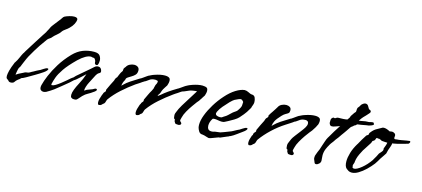

<svg xmlns="http://www.w3.org/2000/svg" viewBox="-52 -997 3148 1431"><g transform="rotate(15 1522.0 -281.5)"><path d="M52 8Q41 8 37 4Q34 1 32.5 -1Q31 -3 28 -5Q24 -8 18 -12.5Q12 -17 12 -33Q12 -47 18.5 -73.5Q25 -100 44 -145H45Q59 -166 68.5 -188.5Q78 -211 88 -229V-227Q88 -229 99 -246.5Q110 -264 125.5 -289Q141 -314 157 -339Q173 -364 184.5 -382Q196 -400 197 -402V-401Q199 -404 205.5 -414.5Q212 -425 213 -426H212Q222 -442 225.5 -450.5Q229 -459 233.5 -467.5Q238 -476 250 -491L285 -536Q290 -541 297.5 -553.5Q305 -566 313 -570Q327 -577 347.5 -583Q368 -589 384 -589Q395 -589 402.5 -585.5Q410 -582 411 -572Q410 -557 400 -537.5Q390 -518 370 -499Q360 -489 344 -478Q328 -467 320 -456H321Q310 -440 292.5 -426Q275 -412 266 -401Q259 -391 248 -384.5Q237 -378 231 -370Q186 -309 161 -266.5Q136 -224 130 -213Q126 -206 119.5 -191.5Q113 -177 107 -162.5Q101 -148 98 -141Q93 -125 88 -119.5Q83 -114 80 -103Q79 -99 76.5 -87Q74 -75 73 -65.5Q72 -56 73 -58L92 -70L130 -89L131 -90Q142 -95 147 -95Q152 -95 160 -97Q168 -99 185 -110Q186 -110 195 -115Q204 -120 213.5 -125.5Q223 -131 224 -131Q235 -137 236.5 -137Q238 -137 242 -139.5Q246 -142 263 -153Q281 -165 291 -165Q298 -165 298 -160Q298 -156 291.5 -148Q285 -140 269 -129Q241 -110 212.5 -93.5Q184 -77 155 -60Q139 -51 133 -48.5Q127 -46 125.5 -46Q124 -46 121 -44Q118 -42 108 -32L107 -31Q105 -31 97 -24Q89 -17 87 -15Q83 -11 79.5 -5Q76 1 70 4Q63 8 52 8Z M305 12Q293 12 285 5Q277 -2 277 -17Q277 -21 277.5 -25Q278 -29 279 -33Q287 -66 306 -111Q325 -156 356.5 -207Q388 -258 435 -307Q470 -343 510 -358.5Q550 -374 595 -374H596Q630 -374 641 -356.5Q652 -339 652 -321Q652 -300 646 -288L645 -287Q641 -283 635 -283Q630 -283 625.5 -287Q621 -291 621 -298Q621 -308 617.5 -315Q614 -322 609 -327Q608 -329 604 -329.5Q600 -330 595 -330H594Q591 -330 588 -331.5Q585 -333 582 -333Q544 -333 488 -280Q431 -224 403 -183Q375 -142 364.5 -112.5Q354 -83 349 -60Q348 -52 354 -52Q365 -52 381.5 -62Q398 -72 416 -86Q434 -100 451 -114.5Q468 -129 478 -138Q483 -143 487.5 -145Q492 -147 495 -150Q500 -154 502.5 -158Q505 -162 509 -165Q545 -196 567 -214.5Q589 -233 601.5 -244Q614 -255 623 -263Q636 -276 652 -276Q675 -276 681 -251Q685 -237 674 -231.5Q663 -226 658 -219Q650 -209 641 -189.5Q632 -170 617 -143Q608 -126 601.5 -105.5Q595 -85 597 -75L614 -86Q627 -92 642 -96.5Q657 -101 667 -108Q674 -112 679 -112Q687 -112 687 -105Q687 -97 675 -89Q646 -68 629 -59.5Q612 -51 593 -32Q589 -28 576.5 -13.5Q564 1 559 4Q555 6 550.5 6.5Q546 7 542 7Q528 7 525 4Q523 2 519.5 0.5Q516 -1 514 -6Q512 -14 512 -20Q512 -38 521.5 -62.5Q531 -87 547 -117Q560 -142 566 -156Q572 -170 575 -179.5Q578 -189 582 -198Q568 -185 553 -171Q538 -157 518 -140Q515 -138 510 -134.5Q505 -131 503 -130L476 -105Q448 -83 426 -64Q404 -45 381 -28Q358 -11 326 7Q314 12 305 12Z M729 0Q720 -3 720 -21Q720 -32 723.5 -46Q727 -60 734 -79V-78Q735 -83 737.5 -86.5Q740 -90 739 -91Q740 -97 747.5 -104.5Q755 -112 754 -113V-114Q756 -118 754 -119Q752 -120 755 -127Q766 -150 775 -169.5Q784 -189 793 -205Q793 -205 795 -212Q797 -219 800 -225V-223Q801 -227 804.5 -230.5Q808 -234 809 -235Q813 -246 815.5 -251Q818 -256 822 -266Q824 -271 827 -276Q830 -281 837 -291Q837 -291 837.5 -297Q838 -303 839 -310Q841 -315 845.5 -320Q850 -325 850 -325Q858 -341 875.5 -349.5Q893 -358 909 -358Q926 -358 937.5 -349.5Q949 -341 949 -324Q949 -302 937.5 -290Q926 -278 912 -270Q906 -266 892.5 -258Q879 -250 876 -245Q873 -241 873 -239Q873 -238 873 -236.5Q873 -235 871 -230Q863 -217 859.5 -205.5Q856 -194 855 -182Q859 -187 864 -191Q885 -212 911.5 -229.5Q938 -247 979 -272H981Q982 -272 994.5 -281Q1007 -290 1020.5 -299.5Q1034 -309 1037 -309Q1037 -309 1049 -315Q1061 -321 1074 -325Q1118 -340 1150 -340Q1173 -340 1184 -332Q1193 -326 1193 -308Q1193 -295 1187 -278V-279Q1187 -275 1184 -270.5Q1181 -266 1177 -260Q1175 -257 1170 -249Q1165 -241 1164 -239V-240Q1158 -229 1156.5 -224Q1155 -219 1151 -208Q1147 -198 1142 -192.5Q1137 -187 1136 -178L1154 -191Q1177 -211 1202.5 -229Q1228 -247 1270 -272H1271Q1272 -272 1284.5 -281Q1297 -290 1311 -299.5Q1325 -309 1328 -309H1327Q1333 -312 1342 -316.5Q1351 -321 1364 -325Q1408 -340 1440 -340Q1462 -340 1475 -332Q1483 -324 1483 -309Q1483 -296 1477 -278V-279Q1477 -275 1474 -270.5Q1471 -266 1467 -260Q1465 -257 1460 -249Q1455 -241 1454 -239V-240Q1448 -229 1443.5 -223.5Q1439 -218 1431 -209Q1422 -197 1404.5 -172.5Q1387 -148 1371.5 -120.5Q1356 -93 1351 -71Q1350 -65 1347.5 -57.5Q1345 -50 1346 -45V-44Q1346 -42 1350 -38.5Q1354 -35 1356 -33Q1360 -27 1360 -24Q1360 -18 1353 -13.5Q1346 -9 1330 -11Q1318 -11 1314.5 -17Q1311 -23 1307 -30V-31Q1307 -33 1306.5 -35Q1306 -37 1306 -41Q1308 -43 1304.5 -43.5Q1301 -44 1297 -51Q1297 -51 1295.5 -61Q1294 -71 1294 -75Q1294 -85 1301 -99.5Q1308 -114 1312 -125Q1317 -136 1329 -156Q1341 -176 1354.5 -197Q1368 -218 1377 -233Q1394 -262 1404.5 -277Q1415 -292 1404 -288Q1400 -288 1381 -285Q1362 -282 1354 -278Q1349 -276 1338 -271Q1327 -266 1317 -262Q1307 -258 1304 -258Q1304 -258 1293.5 -251.5Q1283 -245 1274 -238Q1268 -234 1259 -228.5Q1250 -223 1244 -218Q1195 -183 1149.5 -142.5Q1104 -102 1072 -58Q1068 -53 1066 -44Q1064 -35 1061 -29Q1058 -22 1053.5 -19.5Q1049 -17 1047 -15Q1040 -5 1032 -2.5Q1024 0 1019 0Q1010 -3 1010 -21Q1010 -32 1013.5 -46Q1017 -60 1024 -79V-78Q1025 -83 1028 -86.5Q1031 -90 1030 -91Q1031 -97 1038 -104.5Q1045 -112 1044 -113V-114Q1047 -118 1045 -119Q1043 -120 1045 -127Q1056 -150 1065 -169.5Q1074 -189 1084 -205L1092 -222V-220Q1092 -224 1095.5 -236.5Q1099 -249 1099 -249V-251Q1110 -270 1110 -280Q1110 -287 1104.5 -288.5Q1099 -290 1090 -291Q1085 -291 1075.5 -290Q1066 -289 1057 -285Q1053 -284 1043.5 -277Q1034 -270 1025 -264Q1016 -258 1013 -258H1014Q1006 -253 999.5 -249Q993 -245 984 -238L953 -218Q904 -183 859 -142.5Q814 -102 782 -58Q778 -53 776 -44Q774 -35 771 -29Q767 -22 763 -19.5Q759 -17 757 -15Q749 -5 741.5 -2.5Q734 0 729 0Z M1584 26Q1581 26 1571 22.5Q1561 19 1550 16Q1539 13 1534 13H1533Q1514 13 1504.5 -2.5Q1495 -18 1492 -31Q1491 -36 1490.5 -41.5Q1490 -47 1490 -53Q1490 -86 1506 -128Q1522 -170 1549.5 -215Q1577 -260 1612 -299Q1648 -340 1685 -363Q1722 -386 1752 -389Q1768 -389 1785 -380Q1802 -371 1809 -371H1810Q1831 -371 1838 -354Q1845 -337 1845 -320Q1845 -310 1841 -299Q1837 -288 1834.5 -281Q1832 -274 1834 -276L1835 -277Q1824 -257 1810.5 -236.5Q1797 -216 1767 -183Q1755 -170 1734.5 -157.5Q1714 -145 1695 -135Q1676 -125 1668 -121Q1660 -117 1647 -117Q1634 -117 1618.5 -120Q1603 -123 1592 -123Q1586 -123 1581 -122Q1576 -121 1574 -116Q1558 -90 1558 -64Q1558 -48 1565.5 -37.5Q1573 -27 1591 -27Q1597 -27 1604 -28Q1611 -29 1618 -32Q1635 -35 1642 -35Q1649 -35 1657.5 -37Q1666 -39 1686 -47Q1708 -56 1719.5 -60Q1731 -64 1737.5 -67Q1744 -70 1751 -74Q1758 -78 1773 -86Q1784 -92 1785.5 -92Q1787 -92 1791 -94.5Q1795 -97 1812 -108Q1830 -120 1840 -120Q1847 -120 1847 -115Q1847 -111 1840.5 -103Q1834 -95 1818 -84Q1801 -72 1779.5 -56Q1758 -40 1740 -31Q1734 -30 1729.5 -26.5Q1725 -23 1717 -21L1661 3L1662 2Q1665 -1 1655.5 2Q1646 5 1631.5 11Q1617 17 1603.5 21.5Q1590 26 1584 26ZM1623 -146Q1627 -146 1631 -146.5Q1635 -147 1639 -148Q1646 -154 1652 -157Q1658 -160 1668 -167Q1678 -174 1696 -192Q1711 -207 1722 -213.5Q1733 -220 1740 -228Q1761 -257 1762.5 -272Q1764 -287 1764 -300Q1752 -316 1742 -316Q1736 -316 1724 -311Q1707 -304 1696.5 -298Q1686 -292 1666 -272Q1643 -248 1624 -225.5Q1605 -203 1594 -180Q1593 -176 1591.5 -172.5Q1590 -169 1590 -167Q1590 -156 1600 -151Q1610 -146 1623 -146Z M1888 0Q1879 -3 1879 -21Q1879 -32 1882.5 -46Q1886 -60 1893 -79V-76Q1895 -76 1897 -83Q1899 -90 1898 -91Q1899 -97 1906.5 -104.5Q1914 -112 1913 -113V-114Q1915 -118 1913 -119Q1911 -120 1914 -127Q1925 -150 1934 -169.5Q1943 -189 1952 -205Q1952 -205 1954 -212Q1956 -219 1959 -225V-223Q1960 -227 1964 -230.5Q1968 -234 1969 -235Q1974 -244 1974 -248Q1974 -250 1973 -250Q1972 -250 1972 -251Q1972 -252 1974 -255.5Q1976 -259 1982 -267H1981Q1985 -272 1993.5 -285Q2002 -298 2010.5 -311Q2019 -324 2021 -328Q2029 -345 2046.5 -353.5Q2064 -362 2081 -362Q2097 -362 2108.5 -354.5Q2120 -347 2120 -330Q2120 -314 2112.5 -308Q2105 -302 2092.5 -295.5Q2080 -289 2065 -273Q2036 -242 2026 -222.5Q2016 -203 2014 -182Q2018 -187 2023 -191Q2044 -212 2070.5 -229.5Q2097 -247 2138 -272H2140Q2141 -272 2153.5 -281Q2166 -290 2179.5 -299.5Q2193 -309 2196 -309Q2196 -309 2208 -315Q2220 -321 2233 -325Q2277 -340 2309 -340Q2332 -340 2343 -332Q2352 -326 2352 -308Q2352 -295 2346 -278V-280Q2345 -280 2342 -272.5Q2339 -265 2336 -260Q2334 -257 2329 -249Q2324 -241 2323 -239V-240Q2317 -229 2312 -223.5Q2307 -218 2300 -209Q2290 -197 2273 -172.5Q2256 -148 2240.5 -120.5Q2225 -93 2220 -71Q2219 -65 2216.5 -57.5Q2214 -50 2215 -45V-44Q2215 -42 2219 -38.5Q2223 -35 2224 -33Q2228 -29 2228 -24Q2228 -18 2221.5 -13.5Q2215 -9 2198 -11Q2187 -11 2183.5 -17Q2180 -23 2176 -30V-31Q2176 -33 2175.5 -35Q2175 -37 2175 -41Q2176 -43 2172.5 -43.5Q2169 -44 2165 -51Q2165 -51 2164 -61Q2163 -71 2163 -75Q2163 -85 2170 -99.5Q2177 -114 2181 -125Q2186 -136 2202 -157Q2218 -178 2235.5 -200.5Q2253 -223 2262 -238Q2272 -255 2272 -268Q2272 -280 2265 -285.5Q2258 -291 2249 -291Q2244 -291 2234.5 -290Q2225 -289 2216 -285Q2212 -284 2202.5 -277Q2193 -270 2184 -264Q2175 -258 2172 -258Q2165 -253 2159 -248.5Q2153 -244 2143 -238L2112 -218Q2062 -186 2017.5 -144Q1973 -102 1941 -58Q1937 -53 1935 -44Q1933 -35 1930 -29Q1926 -22 1922 -19.5Q1918 -17 1916 -15Q1908 -5 1900.5 -2.5Q1893 0 1888 0Z M2407 7Q2398 7 2395 -1Q2392 -11 2386.5 -21.5Q2381 -32 2384 -51Q2384 -51 2388 -62.5Q2392 -74 2396 -84Q2401 -95 2406 -107Q2411 -119 2417 -141Q2421 -151 2427.5 -172Q2434 -193 2444 -210V-209Q2459 -236 2475.5 -262.5Q2492 -289 2509 -315Q2504 -311 2495 -309Q2484 -305 2471 -300.5Q2458 -296 2449 -296Q2436 -296 2431.5 -306Q2427 -316 2427 -316V-317Q2427 -328 2427.5 -340.5Q2428 -353 2443 -362H2444Q2446 -362 2450.5 -361Q2455 -360 2456 -360Q2460 -362 2466 -366Q2472 -370 2479 -370H2480Q2497 -370 2516 -371Q2535 -372 2548 -375Q2554 -383 2559 -390.5Q2564 -398 2563 -400Q2564 -405 2570.5 -414.5Q2577 -424 2580 -428Q2582 -433 2588.5 -439.5Q2595 -446 2595 -448V-449Q2596 -451 2596 -456V-464Q2596 -469 2597.5 -474.5Q2599 -480 2603 -484Q2610 -491 2614.5 -501Q2619 -511 2632 -519Q2641 -525 2649 -525Q2663 -525 2670 -513.5Q2677 -502 2681 -495Q2682 -491 2691.5 -487.5Q2701 -484 2701 -475Q2701 -467 2689 -456Q2685 -451 2675 -440.5Q2665 -430 2657 -422Q2650 -415 2632 -389Q2648 -390 2665 -394Q2682 -398 2700 -398Q2705 -397 2717 -400.5Q2729 -404 2739 -404Q2743 -404 2745.5 -398.5Q2748 -393 2749 -390Q2745 -384 2732.5 -379Q2720 -374 2714 -373Q2710 -373 2693 -370Q2676 -367 2658.5 -363.5Q2641 -360 2634 -360Q2628 -361 2622 -353.5Q2616 -346 2608 -345Q2602 -337 2595.5 -333.5Q2589 -330 2584 -323Q2571 -304 2562 -290.5Q2553 -277 2549 -272Q2544 -266 2535.5 -253.5Q2527 -241 2518 -228Q2509 -215 2503 -209Q2499 -203 2490 -189.5Q2481 -176 2475 -170Q2470 -163 2467.5 -158Q2465 -153 2459 -142V-143Q2454 -134 2448 -119.5Q2442 -105 2440 -92Q2439 -87 2438.5 -81Q2438 -75 2438 -70Q2438 -57 2439.5 -46.5Q2441 -36 2441 -28Q2441 -14 2429.5 -3.5Q2418 7 2407 7ZM2750 -391Q2750 -391 2750 -391Q2750 -391 2749 -390L2750 -392Z M2681 -1Q2665 -1 2656 -6.5Q2647 -12 2639 -18Q2621 -33 2621 -73Q2621 -102 2632 -139.5Q2643 -177 2668 -218V-217Q2679 -237 2690.5 -257Q2702 -277 2715 -296Q2719 -300 2723 -301.5Q2727 -303 2729 -305Q2729 -309 2731.5 -316.5Q2734 -324 2738 -327Q2756 -351 2779 -363Q2802 -375 2815 -383H2814Q2820 -386 2828 -386Q2848 -386 2875 -371Q2879 -371 2883.5 -372.5Q2888 -374 2893 -374Q2903 -374 2913.5 -367Q2924 -360 2922 -345Q2921 -342 2921 -340Q2921 -338 2921 -336Q2921 -325 2929 -325Q2933 -325 2937 -326Q2941 -327 2945 -327Q2956 -327 2976 -330.5Q2996 -334 3014.5 -337.5Q3033 -341 3040 -341Q3044 -338 3044 -334Q3044 -330 3040.5 -325Q3037 -320 3033 -318Q3033 -318 3020.5 -314.5Q3008 -311 2990 -306Q2972 -301 2954.5 -296.5Q2937 -292 2927 -291L2917 -290Q2916 -278 2911 -264Q2906 -250 2900 -233Q2898 -228 2897 -220.5Q2896 -213 2893 -205Q2886 -193 2877 -181Q2868 -169 2860 -156Q2854 -146 2847.5 -134.5Q2841 -123 2832 -111Q2812 -85 2785.5 -59.5Q2759 -34 2731.5 -17.5Q2704 -1 2681 -1ZM2690 -34Q2710 -34 2745.5 -62.5Q2781 -91 2812 -136H2811Q2819 -148 2827.5 -164Q2836 -180 2841 -191Q2841 -191 2846.5 -197Q2852 -203 2858 -210.5Q2864 -218 2865 -222Q2866 -224 2866 -227Q2866 -229 2865.5 -230.5Q2865 -232 2865 -236V-237Q2871 -252 2875 -264Q2879 -276 2880 -285Q2873 -285 2858 -286Q2843 -287 2833.5 -288Q2824 -289 2833 -289H2836Q2836 -290 2827 -293Q2818 -296 2813 -298Q2810 -297 2807 -297Q2802 -297 2799.5 -299Q2797 -301 2794 -298Q2790 -294 2789 -288Q2788 -282 2781 -275L2780 -274Q2780 -275 2775 -272Q2770 -269 2771 -269L2770 -267Q2768 -266 2767.5 -261.5Q2767 -257 2764 -252Q2754 -236 2742.5 -218.5Q2731 -201 2721 -185V-186Q2711 -168 2701 -147Q2691 -126 2686 -106Q2686 -101 2684.5 -96.5Q2683 -92 2683 -89V-88Q2683 -77 2679 -69Q2675 -61 2675 -53Q2678 -46 2677 -42.5Q2676 -39 2680 -37Q2685 -34 2690 -34Z"/></g></svg>

Font: Vujahday Script
Style: Regular
Weight: 400
Designer: Robert E. Leuschke
Foundry: Robert E. Leuschke
Version: Version 1.010; ttfautohint (v1.8.3)